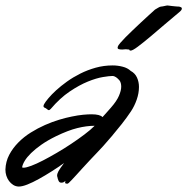

<svg xmlns="http://www.w3.org/2000/svg" viewBox="-117 -665 685 702"><path d="M361.8 -257.8Q346.2 -234.4 327.6 -210.9Q309.1 -187.5 291.7 -167Q274.4 -146.5 260.3 -130.9Q246.1 -115.2 238.8 -107.9Q226.6 -95.2 212.4 -80.1Q198.2 -64.9 185.3 -50.8Q172.4 -36.6 161.6 -24.7Q150.9 -12.7 145 -6.8Q137.2 1.5 134 4.2Q130.9 6.8 127.9 6.8Q127 6.8 126 6.3Q125 5.9 124 5.9Q121.1 5.9 121.1 2.9Q121.1 -2 123 -3.9Q118.7 -1 116 1Q113.3 2.9 106.9 2.9Q100.1 2.9 96.9 -4.4Q93.8 -11.7 92.8 -18.1Q91.8 -20 91.8 -22.9Q91.8 -29.8 96.9 -39.3Q102.1 -48.8 117.2 -68.8Q95.2 -53.2 71.3 -38.1Q47.4 -22.9 24.9 -10.5Q2.4 2 -16.6 9.5Q-35.6 17.1 -48.8 17.1Q-60.1 16.6 -68.8 11Q-77.6 5.4 -84 -3.2Q-90.3 -11.7 -93.8 -22.5Q-97.2 -33.2 -97.2 -44.9Q-96.2 -74.2 -83.3 -98.9Q-70.3 -123.5 -50 -144Q-29.8 -164.6 -4.4 -180.4Q21 -196.3 47.6 -208Q74.2 -219.7 99.6 -227.3Q125 -234.9 145 -238.8Q168.5 -243.7 186.5 -245.4Q204.6 -247.1 217.8 -247.1Q248.5 -247.1 257.8 -236.8Q266.1 -246.6 274.2 -255.1Q282.2 -263.7 289.1 -272Q309.6 -295.4 317.9 -314.7Q326.2 -334 326.2 -348.1Q326.2 -355 324.7 -360.8Q323.2 -366.7 319.8 -371.1Q314 -377.9 307.4 -382.6Q300.8 -387.2 293.9 -387.2Q283.2 -387.2 259.3 -383.3Q235.4 -379.4 204.1 -366.7Q172.9 -354 137.7 -330.3Q102.5 -306.6 68.8 -267.1Q64 -262.2 62 -262.2Q59.6 -262.2 56.9 -264.4Q54.2 -266.6 50.8 -269Q46.9 -270.5 44.4 -272.2Q42 -273.9 42 -276.9Q42 -280.8 44.9 -285.2Q48.8 -292.5 60.1 -305.9Q71.3 -319.3 88.4 -335Q105.5 -350.6 127.9 -366.7Q150.4 -382.8 176.8 -396Q203.1 -409.2 232.9 -417.5Q262.7 -425.8 294.9 -425.8Q313.5 -425.8 331.5 -421.1Q349.6 -416.5 360.8 -405.8Q376.5 -397.5 383.8 -381.6Q391.1 -365.7 391.1 -347.2Q391.1 -324.2 382.8 -300.5Q374.5 -276.9 361.8 -257.8ZM87.9 -167Q57.1 -151.9 34.4 -136Q11.7 -120.1 -3.4 -105.2Q-18.6 -90.3 -26.6 -76.9Q-34.7 -63.5 -36.1 -53.2Q-35.2 -51.8 -30.8 -51.8Q-21.5 -51.8 -2.7 -58.8Q16.1 -65.9 39.8 -78.1Q63.5 -90.3 90.3 -106Q117.2 -121.6 142.8 -138.7Q168.5 -155.8 191.2 -172.9Q213.9 -189.9 229 -205.1Q199.7 -205.1 166 -196.8Q132.3 -188.5 87.9 -167ZM539.1 -621.1Q514.2 -600.6 485.8 -576.2Q457.5 -551.8 431.9 -530.3Q406.2 -508.8 387 -494.4Q367.7 -480 360.8 -480Q356.9 -480 356.7 -481.4Q356.4 -482.9 355 -483.9Q352.5 -483.9 348.4 -484.4Q344.2 -484.9 342.8 -484.9Q339.8 -484.9 336.4 -484.4Q333 -483.9 330.1 -483.9Q323.2 -483.9 318.1 -485.1Q313 -486.3 313 -490.7Q313 -492.7 314 -495.1Q314.9 -499 322.8 -508.1Q330.6 -517.1 342.3 -529.1Q354 -541 368.7 -554.9Q383.3 -568.8 397.9 -582.5Q412.6 -596.2 426 -608.4Q439.5 -620.6 449.7 -629.9Q455.1 -632.8 461.7 -637Q468.3 -641.1 473.1 -641.1Q474.1 -641.1 477.1 -641.6Q480 -642.1 483.4 -642.8Q486.8 -643.6 490.2 -644.3Q493.7 -645 495.1 -645Q495.6 -645 501.2 -644.3Q506.8 -643.6 513.4 -642.8Q520 -642.1 525.4 -641.6Q530.8 -641.1 531.7 -641.1Q532.2 -641.1 534.7 -641.1Q537.1 -641.1 540 -640.4Q543 -639.6 545.4 -638.2Q547.9 -636.7 547.9 -633.8Q547.9 -631.3 546.1 -628.4Q544.4 -625.5 539.1 -621.1Z"/></svg>

Font: Oregano
Style: Italic
Weight: 400
Italic angle: -12°
Designer: Astigmatic (AOETI)
Foundry: Astigmatic (AOETI)
Version: Version 1.000